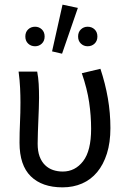

<svg xmlns="http://www.w3.org/2000/svg" viewBox="-20 -794 550 826"><path d="M249 12Q161 12 112.5 -35.5Q64 -83 64 -180Q64 -224 66 -266.5Q68 -309 68 -353Q68 -382 66.5 -415Q65 -448 60 -486H140Q145 -460 146.5 -432.5Q148 -405 148 -373Q148 -352 147 -327.5Q146 -303 145 -276.5Q144 -250 143 -224Q142 -198 142 -176Q142 -143 150.5 -120.5Q159 -98 174 -83.5Q189 -69 208.5 -62.5Q228 -56 250 -56Q303 -56 337.5 -100.5Q372 -145 372 -240Q372 -296 363.5 -354Q355 -412 332 -479L412 -498Q433 -435 444 -371.5Q455 -308 455 -243Q455 -181 440 -133.5Q425 -86 398 -53.5Q371 -21 333 -4.5Q295 12 249 12ZM204 -573 249 -774 315 -760 247 -563ZM131 -595Q113 -595 101 -606.5Q89 -618 89 -637Q89 -656 101 -667.5Q113 -679 131 -679Q148 -679 160 -667.5Q172 -656 172 -637Q172 -618 160 -606.5Q148 -595 131 -595ZM357 -595Q340 -595 328 -606.5Q316 -618 316 -637Q316 -656 328 -667.5Q340 -679 357 -679Q375 -679 387 -667.5Q399 -656 399 -637Q399 -618 387 -606.5Q375 -595 357 -595Z"/></svg>

Font: Giro Regular
Style: Regular
Weight: 400
Designer: Paul D. Hunt
Foundry: Adobe Systems Incorporated
Version: Version 1.000;PS 1.0;hotconv 1.0.88;makeotf.lib2.5.647800